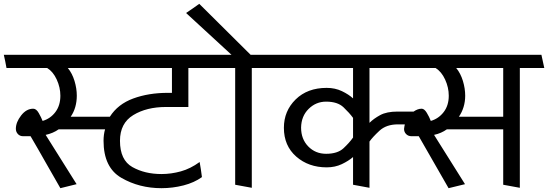

<svg xmlns="http://www.w3.org/2000/svg" viewBox="-31 -967 2869 1005"><path d="M324 -611Q347 -583 359 -543.5Q371 -504 371 -466Q371 -435 363 -407Q355 -379 339 -356H544Q586 -422 666.5 -451.5Q747 -481 847 -481H869V-611ZM597 -230Q597 -129 662 -92.5Q727 -56 814 -56Q865 -56 915.5 -70Q966 -84 1014 -119Q1017 -100 1020.5 -80Q1024 -60 1026 -40Q986 -11 929.5 3.5Q873 18 814 18Q698 18 604.5 -36Q511 -90 511 -230Q511 -246 513 -261.5Q515 -277 519 -290H276Q262 -280 244.5 -272.5Q227 -265 208 -261L370 -3L285 18Q246 -49 207.5 -117.5Q169 -186 129 -254H90Q73 -254 62.5 -265.5Q52 -277 52 -293Q52 -327 79.5 -362.5Q107 -398 143 -398Q159 -398 172 -375Q185 -352 192 -334Q233 -346 259 -380.5Q285 -415 285 -466Q285 -509 266 -550.5Q247 -592 216 -611H3Q0 -628 -3.5 -645.5Q-7 -663 -11 -680H1079L1095 -611H955V-407H838Q736 -407 666.5 -364.5Q597 -322 597 -230Z M1073 -680H1181L943 -899Q960 -910 977.5 -922.5Q995 -935 1012 -947L1281 -680H1398Q1402 -663 1406.5 -645.5Q1411 -628 1415 -611H1287V16L1200 0V-611H1087Q1084 -628 1080.5 -645.5Q1077 -663 1073 -680Z M2603 -611H2357Q2380 -583 2392 -543.5Q2404 -504 2404 -466Q2404 -435 2395.5 -407Q2387 -379 2371 -356H2603ZM1676 -435Q1623 -435 1584.5 -397Q1546 -359 1545 -299Q1545 -239 1582.5 -200.5Q1620 -162 1676 -162Q1736 -162 1767 -191Q1798 -220 1817 -247V-350Q1798 -376 1767 -405.5Q1736 -435 1676 -435ZM1903 -611V-324Q1925 -346 1959 -364.5Q1993 -383 2050 -383H2134Q2144 -390 2154.5 -394Q2165 -398 2176 -398Q2190 -398 2203 -376.5Q2216 -355 2224 -334Q2265 -346 2291.5 -380.5Q2318 -415 2318 -466Q2318 -509 2299 -550.5Q2280 -592 2249 -611ZM2161 -254H2123Q2106 -254 2095 -265Q2084 -276 2084 -292Q2084 -297 2085.5 -303.5Q2087 -310 2088 -316H2052Q1991 -316 1955 -282.5Q1919 -249 1903 -226V16L1817 0V-145Q1794 -125 1758.5 -108Q1723 -91 1679 -91Q1584 -91 1519.5 -147.5Q1455 -204 1455 -298Q1455 -386 1516.5 -446.5Q1578 -507 1679 -507Q1723 -507 1758.5 -490Q1794 -473 1817 -452V-611H1407Q1404 -628 1400.5 -645.5Q1397 -663 1393 -680H2803L2818 -611H2690V16L2603 0V-290H2308Q2294 -280 2277 -272.5Q2260 -265 2241 -261L2403 -3L2317 18Z"/></svg>

Font: Palanquin
Style: Regular
Weight: 400
Designer: Pria Ravichandran
Version: Version 1.0.4